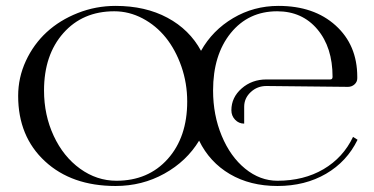

<svg xmlns="http://www.w3.org/2000/svg" viewBox="-20 -617 1258 645"><path d="M371.1 -9.8Q478 -9.8 543.5 -83Q608.9 -156.2 608.9 -275.9Q608.9 -337.4 589.4 -393.6Q569.8 -449.7 537.1 -490.5Q504.4 -531.2 459 -555.2Q413.6 -579.1 363.8 -579.1Q257.8 -579.1 192.9 -505.9Q127.9 -432.6 127.9 -313Q127.9 -230.5 160.4 -160.6Q192.9 -90.8 249 -50.3Q305.2 -9.8 371.1 -9.8ZM368.2 7.8Q220.7 7.8 130.9 -75.4Q41 -158.7 41 -294.9Q41 -356.4 66.9 -412.4Q92.8 -468.3 136.7 -508.8Q180.7 -549.3 241.2 -573.2Q301.8 -597.2 368.2 -597.2Q468.3 -597.2 542.5 -557.4Q616.7 -517.6 655.3 -446.3Q693.8 -515.1 763.2 -556.2Q832.5 -597.2 915.5 -597.2Q1034.7 -597.2 1107.4 -531.5Q1180.2 -465.8 1180.2 -358.9V-354Q1180.2 -341.8 1170.9 -333.5Q1161.6 -325.2 1148.9 -325.2L875 -328.1Q844.2 -328.1 822.3 -307.6Q800.3 -287.1 800.3 -258.3V-201.7Q782.2 -201.7 769.8 -214.8Q757.3 -228 757.3 -246.6Q757.3 -289.6 791.7 -319.8Q826.2 -350.1 875 -350.1H1089.4Q1097.2 -350.1 1097.2 -358.9Q1097.2 -458 1046.1 -518.6Q995.1 -579.1 911.1 -579.1Q814.5 -579.1 755.1 -505.9Q695.8 -432.6 695.8 -313Q695.8 -230.5 724.9 -160.6Q753.9 -90.8 803.7 -50.3Q853.5 -9.8 912.1 -9.8Q1000.5 -9.8 1066.7 -48.6Q1132.8 -87.4 1166 -157.2L1181.2 -147.5Q1145.5 -74.2 1075.2 -33.2Q1004.9 7.8 912.1 7.8Q820.3 7.8 752.2 -32.2Q684.1 -72.3 648.9 -144.5Q606.9 -75.2 532.2 -33.7Q457.5 7.8 368.2 7.8Z"/></svg>

Font: FoglihtenNo07calt
Style: Regular
Weight: 500
Designer: gluk (gluksza@wp.pl)
Foundry: gluk (gluksza@wp.pl)
Version: Version 0.844